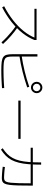

<svg xmlns="http://www.w3.org/2000/svg" viewBox="1544 -2426 911 4040"><g transform="rotate(90 2000.0 -406.5)"><path d="M112 -38Q277 -124 409 -228Q541 -332 634.5 -448.5Q728 -565 776 -687L788 -675H165V-720H822V-675Q773 -547 676 -424Q579 -301 441.5 -192Q304 -83 134 4ZM872 19Q815 -44 759 -96.5Q703 -149 644 -197Q585 -245 517 -291L548 -327Q649 -257 734.5 -182.5Q820 -108 906 -14Z M1455 22Q1347 22 1281 13.5Q1215 5 1180.5 -20Q1146 -45 1133.5 -91Q1121 -137 1121 -213V-738H1170V-213Q1170 -150 1179.5 -112Q1189 -74 1218.5 -55Q1248 -36 1306 -30Q1364 -24 1462 -24Q1524 -24 1589.5 -26Q1655 -28 1718 -31.5Q1781 -35 1833 -39L1835 7Q1795 10 1748 13Q1701 16 1650.5 18Q1600 20 1550 21Q1500 22 1455 22ZM1150 -405Q1236 -418 1317 -434Q1398 -450 1477.5 -469Q1557 -488 1638.5 -512Q1720 -536 1807 -566L1820 -523Q1650 -466 1489.5 -425.5Q1329 -385 1157 -359ZM1822 -602Q1789 -602 1761.5 -618Q1734 -634 1718 -661.5Q1702 -689 1702 -722Q1702 -755 1718 -782Q1734 -809 1761.5 -825.5Q1789 -842 1821 -842Q1855 -842 1882 -825.5Q1909 -809 1925 -782Q1941 -755 1941 -722Q1941 -689 1925 -662Q1909 -635 1882 -618.5Q1855 -602 1822 -602ZM1822 -643Q1855 -643 1877.5 -666.5Q1900 -690 1900 -722Q1900 -755 1877.5 -777.5Q1855 -800 1822 -800Q1790 -800 1766.5 -777.5Q1743 -755 1743 -722Q1743 -690 1766.5 -666.5Q1790 -643 1822 -643Z M2097 -336V-384H2903V-336Z M3728 11Q3699 11 3656 8Q3613 5 3568.5 1Q3524 -3 3489 -8L3495 -54Q3525 -49 3567 -45Q3609 -41 3650 -38.5Q3691 -36 3718 -36Q3750 -36 3771.5 -45.5Q3793 -55 3806 -86.5Q3819 -118 3825.5 -181.5Q3832 -245 3835 -352Q3838 -459 3838 -621L3862 -596H3089V-641H3886V-618Q3886 -450 3883 -337Q3880 -224 3871 -154.5Q3862 -85 3845 -49.5Q3828 -14 3799.5 -1.5Q3771 11 3728 11ZM3099 -6Q3169 -52 3220 -102.5Q3271 -153 3305.5 -217.5Q3340 -282 3360.5 -365.5Q3381 -449 3389.5 -560Q3398 -671 3398 -816H3445Q3445 -667 3435.5 -552Q3426 -437 3404 -348.5Q3382 -260 3346 -192.5Q3310 -125 3256 -71.5Q3202 -18 3129 29Z"/></g></svg>

Font: M PLUS 2 Light
Style: Regular
Weight: 300
Designer: Coji Morishita
Foundry: UNDERFOREST DESIGN
Version: Version 1.001